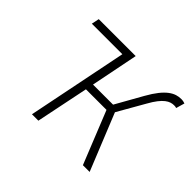

<svg xmlns="http://www.w3.org/2000/svg" viewBox="-117 -646 805 805"><g transform="rotate(45 285.0 -244.0)"><path d="M150 0H188L236 -234H358L452 0H492L390 -252L458 -371C494 -436 521 -448 545 -448C550 -448 553 -448 559 -446L570 -484C565 -486 557 -488 548 -488C512 -488 475 -470 429 -388L362 -269H243L285 -480H66L59 -446H240Z"/></g></svg>

Font: Source Sans Pro Light
Style: Italic
Weight: 300
Italic angle: -11°
Designer: Paul D. Hunt
Foundry: Adobe Systems Incorporated
Version: Version 3.006;hotconv 1.0.111;makeotfexe 2.5.65597